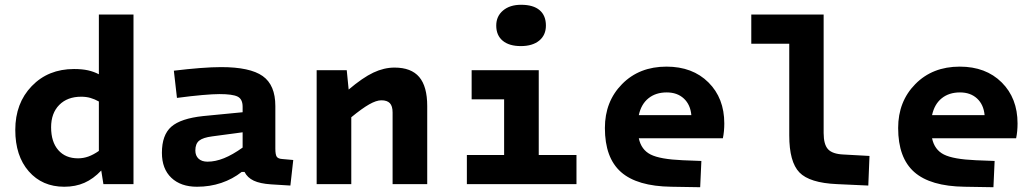

<svg xmlns="http://www.w3.org/2000/svg" viewBox="-20 -771 4338 804"><path d="M249 11Q157 11 100.5 -53.5Q44 -118 44 -227Q44 -339 113 -410.5Q182 -482 290 -482Q324 -482 348.5 -476.5Q373 -471 394 -460V-710H539V0H413L404 -57Q371 -22 333.5 -5.5Q296 11 249 11ZM320 -366Q262 -366 228 -331.5Q194 -297 194 -238Q194 -177 224 -142.5Q254 -108 307 -108Q329 -108 350 -115.5Q371 -123 394 -139V-346Q376 -356 358.5 -361Q341 -366 320 -366Z M1133 -327V-149Q1133 -123 1139 -114.5Q1145 -106 1163 -105L1208 -101L1196 6L1115 1Q1069 -2 1042.5 -14.5Q1016 -27 1004 -51H992Q954 -21 906.5 -5Q859 11 805 11Q737 11 697.5 -26.5Q658 -64 658 -131Q658 -206 697.5 -240.5Q737 -275 831 -285L996 -301V-324Q996 -356 975 -366.5Q954 -377 899 -377Q873 -377 827 -373Q781 -369 721 -361L708 -475Q766 -482 817 -486Q868 -490 906 -490Q1027 -490 1080 -452.5Q1133 -415 1133 -327ZM798 -141Q798 -119 811.5 -106.5Q825 -94 849 -94Q882 -94 918 -108.5Q954 -123 996 -153V-217L869 -200Q830 -195 814 -182Q798 -169 798 -141Z M1306 -477H1432L1440 -396Q1499 -446 1543.5 -467Q1588 -488 1632 -488Q1702 -488 1735.5 -448.5Q1769 -409 1769 -327V0H1624V-300Q1624 -327 1612.5 -339Q1601 -351 1577 -351Q1556 -351 1526 -334Q1496 -317 1451 -280V0H1306Z M2266 -664Q2266 -624 2238 -601Q2210 -578 2161 -578Q2112 -578 2085 -600.5Q2058 -623 2058 -664Q2058 -703 2086.5 -727Q2115 -751 2162 -751Q2213 -751 2239.5 -728.5Q2266 -706 2266 -664ZM1935 0V-122H2091V-355H1955V-477H2236V-122H2394V0Z M2839 -100 2917 -97 2912 13 2791 11Q2648 9 2580.5 -50.5Q2513 -110 2513 -235Q2513 -346 2585 -419Q2657 -492 2771 -492Q2880 -492 2946.5 -426Q3013 -360 3013 -254Q3013 -238 3011.5 -222Q3010 -206 3007 -192H2655Q2665 -144 2704.5 -124Q2744 -104 2839 -100ZM2772 -384Q2726 -384 2695.5 -359.5Q2665 -335 2655 -289H2875Q2871 -333 2843.5 -358.5Q2816 -384 2772 -384Z M3285 -204V-588H3126V-710H3429V-214Q3429 -166 3447.5 -146Q3466 -126 3512 -124L3621 -118L3616 6L3485 0Q3370 -5 3327.5 -49Q3285 -93 3285 -204Z M4067 -100 4145 -97 4140 13 4019 11Q3876 9 3808.5 -50.5Q3741 -110 3741 -235Q3741 -346 3813 -419Q3885 -492 3999 -492Q4108 -492 4174.5 -426Q4241 -360 4241 -254Q4241 -238 4239.5 -222Q4238 -206 4235 -192H3883Q3893 -144 3932.5 -124Q3972 -104 4067 -100ZM4000 -384Q3954 -384 3923.5 -359.5Q3893 -335 3883 -289H4103Q4099 -333 4071.5 -358.5Q4044 -384 4000 -384Z"/></svg>

Font: Intel One Mono
Style: Bold
Weight: 700
Monospace: yes
Designer: Fred Shallcrass
Foundry: Frere-Jones Type LLC
Version: Version 1.400;hotconv 1.1.0;makeotfexe 2.6.0;FJTRelease1.4